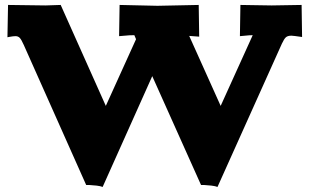

<svg xmlns="http://www.w3.org/2000/svg" viewBox="-20 -741 1240 769"><path d="M9.8 -591.8 12.2 -721.2 162.1 -719.2 223.1 -721.2 403.8 -316.9 524.9 -584 518.1 -600.1Q497.6 -600.1 480 -598.1L457 -596.2L459 -721.2L610.8 -717.8L775.9 -721.2L777.8 -594.2L737.8 -597.2L863.8 -316.9L992.2 -600.1Q979.5 -600.1 961.9 -598.1L940.9 -596.2L942.9 -721.2L1067.9 -719.2L1188 -721.2L1189.9 -592.8Q1153.8 -598.1 1147 -598.1Q1132.3 -598.1 1125 -591.6Q1117.7 -585 1108.9 -565.9L851.1 7.8Q843.3 4.4 826.9 2.4Q810.5 0.5 797.9 0H785.2L589.8 -436L391.1 7.8Q383.3 4.4 366.9 2.4Q350.6 0.5 337.9 0H325.2L75.2 -561Q65.9 -582 59.3 -589.1Q52.7 -596.2 42 -596.2Q37.6 -596.2 31.5 -595.5Q25.4 -594.7 18.8 -593.5Q12.2 -592.3 9.8 -591.8Z"/></svg>

Font: Zantroke
Style: Regular
Weight: 500
Foundry: gluk
Version: Version 0.36